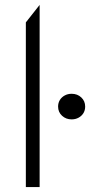

<svg xmlns="http://www.w3.org/2000/svg" viewBox="-20 -760 366 780"><path d="M85 0V-669L141 -740V0ZM271 -275Q248 -275 232 -289.8Q216 -304.5 216 -327Q216 -342 223.2 -353.8Q230.5 -365.5 243 -372.2Q255.5 -379 271 -379Q294.5 -379 310.2 -364.2Q326 -349.5 326 -327Q326 -312 318.8 -300.2Q311.5 -288.5 299 -281.8Q286.5 -275 271 -275Z"/></svg>

Font: Geologica-Sharp
Style: Regular
Weight: 100
Designer: Sindre Bremnes, Frode Helland
Foundry: Monokrom Skriftforlag AS
Version: Version 1.010;gftools[0.9.28]